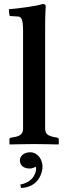

<svg xmlns="http://www.w3.org/2000/svg" viewBox="-20 -718 329 957"><path d="M95 -563V-77C95 -49 79 -39 47 -34L35 -32C30 -31 27 -29 27 -23V0L29 2C29 2 113 0 148 0C187 0 271 2 271 2L273 0V-23C273 -29 269 -31 265 -32L254 -34C221 -40 205 -49 205 -77V-583C205 -648 208 -688 208 -688C208 -695 201 -698 192 -698C167 -688 65 -675 24 -672L27 -643C27 -640 30 -638 33 -638L65 -636C85 -636 95 -628 95 -563ZM130 41C94 41 79 65 79 81C79 97 88 122 129 122C137 122 147 119 158 113C159 116 160 119 160 123C160 129 157 187 81 202L85 219C175 215 192 139 192 113C192 78 169 41 130 41Z"/></svg>

Font: Libertinus Serif Semibold
Style: Regular
Weight: 600
Designer: Philipp H. Poll, Khaled Hosny
Foundry: Caleb Maclennan
Version: Version 7.050;RELEASE